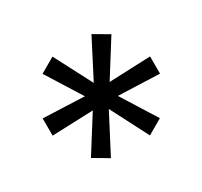

<svg xmlns="http://www.w3.org/2000/svg" viewBox="-88 -831 625 593"><g transform="rotate(-30 225.0 -534.0)"><path d="M154.9 -353.4 101.7 -384.7 190.7 -525.8 201.8 -509.9 33.7 -503.6V-565.1L201.8 -558.3L191.1 -542.9L102.2 -684.5L155.4 -715.3L230.3 -571.2H220.1L294.4 -715.3L347.6 -684.1L259.2 -543.4L248 -558.3L416.7 -565.1V-503.6L248 -509.9L259.2 -525.8L347.6 -384.7L294.4 -353.9L220.1 -498H230.3Z"/></g></svg>

Font: Nunito Sans 12pt ExtraLight
Style: Regular
Weight: 200
Designer: Vernon Adams
Foundry: Vernon Adams
Version: Version 3.101;gftools[0.9.27]